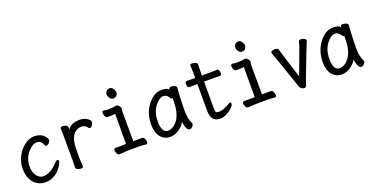

<svg xmlns="http://www.w3.org/2000/svg" viewBox="-30 -1392 4059 2103"><g transform="rotate(-20 2000.0 -340.0)"><path d="M237 24Q187 24 145 -2Q103 -28 78 -77.5Q53 -127 53 -194Q53 -311 128 -403Q207 -492 294 -492Q365 -492 404 -450Q433 -420 433 -401Q433 -384 417.5 -366.5Q402 -349 386 -349Q373 -349 367 -363Q347 -421 296 -421Q246 -421 190 -357Q133 -288 133 -199Q133 -147 149.5 -113Q166 -79 190.5 -62.5Q215 -46 237 -46Q326 -46 412 -143Q428 -161 442 -161Q458 -161 458 -143Q458 -137 445 -110.5Q432 -84 405.5 -53.5Q379 -23 337.5 0.5Q296 24 237 24Z M680 -429Q721 -492 820 -492Q882 -492 923 -457Q941 -441 941 -426Q941 -408 928 -388Q915 -368 899 -368Q889 -368 880 -381Q870 -398 850.5 -406.5Q831 -415 817 -415Q777 -415 743 -390Q678 -343 678 -201Q677 -163 677 -106Q677 -75 679.5 -46Q682 -17 682 0Q682 16 656 16Q639 16 618 7.5Q597 -1 597 -18L599 -81Q599 -378 598 -398Q596 -454 596 -474Q598 -490 622 -490Q639 -490 660 -481.5Q681 -473 681 -456Q681 -436 680 -429Z M1250 -584Q1228 -584 1212 -606Q1196 -628 1196 -650Q1196 -671 1209.5 -687.5Q1223 -704 1250 -704Q1272 -704 1288 -681.5Q1304 -659 1304 -636Q1304 -616 1290 -600Q1276 -584 1250 -584ZM1107 12Q1087 12 1077 -9Q1067 -30 1067 -45Q1067 -69 1088 -69L1128 -68L1210 -69Q1211 -110 1211 -420Q1181 -416 1158 -416Q1135 -416 1123 -415Q1104 -415 1094.5 -437Q1085 -459 1085 -474Q1085 -497 1105 -497Q1139 -491 1148 -491Q1216 -491 1250 -501Q1278 -501 1293 -469Q1300 -457 1300 -449Q1300 -441 1297 -434.5Q1294 -428 1294 -416Q1294 -129 1295 -70Q1384 -70 1397 -71Q1416 -71 1425.5 -49Q1435 -27 1435 -12Q1435 11 1415 11Q1380 5 1304 5Q1172 5 1107 12Z M1694 -48Q1734 -48 1770 -77Q1861 -150 1861 -330V-358Q1863 -360 1863 -362Q1863 -365 1854.5 -365Q1846 -365 1841 -373Q1814 -422 1773 -422Q1723 -422 1672 -354Q1621 -286 1621 -180Q1621 -48 1694 -48ZM1695 24Q1624 24 1582.5 -28Q1541 -80 1541 -175Q1541 -304 1613 -398Q1685 -492 1773 -492Q1849 -492 1863 -461V-475Q1863 -491 1891 -491Q1908 -491 1928.5 -482.5Q1949 -474 1949 -458Q1944 -411 1940 -306Q1937 -225 1937 -193Q1937 -93 1969 -36L1971 -29Q1971 -17 1957 1Q1943 19 1922 19Q1902 19 1890.5 -4.5Q1879 -28 1873 -57L1868 -86Q1848 -45 1798.5 -10.5Q1749 24 1695 24Z M2281 24Q2222 24 2195.5 -9Q2169 -42 2169 -110V-419Q2097 -419 2079 -416Q2051 -416 2051 -461Q2051 -491 2075 -491Q2105 -489 2169 -489V-559Q2167 -615 2167 -635Q2167 -651 2189 -651Q2207 -651 2228.5 -643.5Q2250 -636 2250 -617Q2248 -563 2247 -489Q2383 -489 2422 -492Q2438 -492 2444.5 -476Q2451 -460 2451 -446Q2451 -417 2429 -417Q2409 -417 2390 -418Q2371 -419 2247 -419V-108Q2247 -72 2255 -62Q2263 -52 2292 -52Q2336 -52 2408 -93Q2426 -106 2435 -106Q2447 -106 2447 -89Q2447 -61 2391 -20Q2331 24 2281 24Z M2750 -584Q2728 -584 2712 -606Q2696 -628 2696 -650Q2696 -671 2709.5 -687.5Q2723 -704 2750 -704Q2772 -704 2788 -681.5Q2804 -659 2804 -636Q2804 -616 2790 -600Q2776 -584 2750 -584ZM2607 12Q2587 12 2577 -9Q2567 -30 2567 -45Q2567 -69 2588 -69L2628 -68L2710 -69Q2711 -110 2711 -420Q2681 -416 2658 -416Q2635 -416 2623 -415Q2604 -415 2594.5 -437Q2585 -459 2585 -474Q2585 -497 2605 -497Q2639 -491 2648 -491Q2716 -491 2750 -501Q2778 -501 2793 -469Q2800 -457 2800 -449Q2800 -441 2797 -434.5Q2794 -428 2794 -416Q2794 -129 2795 -70Q2884 -70 2897 -71Q2916 -71 2925.5 -49Q2935 -27 2935 -12Q2935 11 2915 11Q2880 5 2804 5Q2672 5 2607 12Z M3254 24Q3241 24 3230 16Q3208 2 3202 -17Q3067 -416 3048 -460Q3048 -487 3095 -487Q3130 -487 3136 -468Q3151 -410 3245 -116L3353 -406Q3365 -440 3374 -477Q3379 -492 3401 -492Q3419 -492 3438.5 -482Q3458 -472 3458 -456Q3435 -405 3305 -64Q3294 -35 3285.5 -5.5Q3277 24 3254 24Z M3694 -48Q3734 -48 3770 -77Q3861 -150 3861 -330V-358Q3863 -360 3863 -362Q3863 -365 3854.5 -365Q3846 -365 3841 -373Q3814 -422 3773 -422Q3723 -422 3672 -354Q3621 -286 3621 -180Q3621 -48 3694 -48ZM3695 24Q3624 24 3582.5 -28Q3541 -80 3541 -175Q3541 -304 3613 -398Q3685 -492 3773 -492Q3849 -492 3863 -461V-475Q3863 -491 3891 -491Q3908 -491 3928.5 -482.5Q3949 -474 3949 -458Q3944 -411 3940 -306Q3937 -225 3937 -193Q3937 -93 3969 -36L3971 -29Q3971 -17 3957 1Q3943 19 3922 19Q3902 19 3890.5 -4.5Q3879 -28 3873 -57L3868 -86Q3848 -45 3798.5 -10.5Q3749 24 3695 24Z"/></g></svg>

Font: LXGW WenKai Mono
Style: Bold
Weight: 700
Designer: Fontworks Inc.
Version: Version 1.250;January 17, 2023